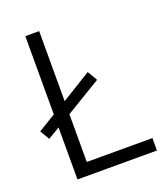

<svg xmlns="http://www.w3.org/2000/svg" viewBox="-132 -807 782 899"><g transform="rotate(-20 259.0 -357.0)"><path d="M99 0H495V-62H168V-300L345 -407L316 -456L168 -365V-714H99V-324L12 -271L40 -224L99 -259Z"/></g></svg>

Font: Noto Kufi Arabic Light
Style: Regular
Weight: 300
Designer: Monotype Design Team, David Williams, Khaled Hosny
Foundry: Google LLC
Version: Version 2.109